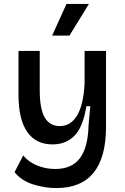

<svg xmlns="http://www.w3.org/2000/svg" viewBox="-20 -779 633 976"><path d="M266 177Q205 177 146 157.5Q87 138 54 96L98 11Q124 44 168 62Q212 80 261 80Q344 80 385.5 26Q427 -28 430 -140L439 -239H419Q402 -133 358.5 -89Q315 -45 247 -45Q162 -45 118 -109Q74 -173 74 -297V-520H182V-321Q182 -225 207.5 -181.5Q233 -138 284 -138Q340 -138 372.5 -193Q405 -248 410 -357V-520H519V-135Q519 177 266 177ZM333 -598H245L318 -759H432Z"/></svg>

Font: Bricolage Grotesque 12pt Medium
Style: Regular
Weight: 500
Designer: Mathieu Triay
Foundry: Atelier Triay
Version: Version 1.001; ttfautohint (v1.8.4.7-5d5b);gftools[0.9.33.de